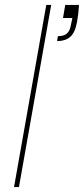

<svg xmlns="http://www.w3.org/2000/svg" viewBox="-20 -760 341 780"><path d="M245 -740H301Q299 -704 293 -671Q285 -627 265 -610Q245 -593 212 -593L215 -613Q240 -613 252 -624Q264 -635 268 -658L274 -687H236ZM37 0 168 -740H188L57 0Z"/></svg>

Font: Poppins Thin
Style: Italic
Weight: 250
Italic angle: -10°
Designer: Ninad Kale (Devanagari), Jonny Pinhorn (Latin)
Foundry: Indian Type Foundry
Version: Version 3.200;PS 1.000;hotconv 16.6.54;makeotf.lib2.5.65590